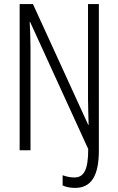

<svg xmlns="http://www.w3.org/2000/svg" viewBox="-20 -734 578 938"><path d="M347 184C425 184 463 126 463 1V-714H410V-250C410 -215 412 -172 413 -124H411L141 -714H76V0H129V-500C129 -548 127 -587 125 -627H127L411 -6C411 98 389 133 343 133C323 133 301 128 286 122V172C302 180 325 184 347 184Z"/></svg>

Font: Noto Sans Gujarati ExtraCondensed Light
Style: Regular
Weight: 300
Width: 2
Designer: Jelle Bosma - Monotype Design Team, Universal Thirst
Foundry: Monotype Imaging Inc.
Version: Version 2.106